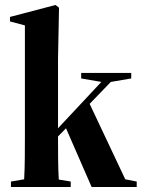

<svg xmlns="http://www.w3.org/2000/svg" viewBox="-20 -751 584 771"><path d="M24 0H264V-22L216 -30C213 -79 213 -146 213 -203L245 -236L348 0H529V-22L483 -31L340 -334L425 -422L507 -436V-458H306V-436L387 -422L213 -236V-515L217 -720L203 -731L20 -683V-665L80 -649V-209C80 -154 80 -83 77 -31L24 -22Z"/></svg>

Font: Source Serif 4 Display
Style: Bold
Weight: 700
Designer: Frank Grießhammer
Foundry: Adobe Systems Incorporated
Version: Version 4.004;hotconv 1.0.117;makeotfexe 2.5.65602